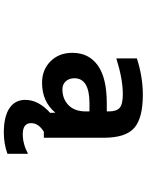

<svg xmlns="http://www.w3.org/2000/svg" viewBox="103 -678 793 1040"><g transform="rotate(90 500.0 -157.5)"><path d="M583 -245.1H539.1Q404.3 -245.1 403.3 -164.1Q403.3 -134.8 419.9 -116.7Q436.5 -98.6 462.9 -98.6Q515.6 -98.6 549.3 -131.8Q583 -165 583 -224.6ZM697.3 218.8Q611.3 218.8 565.9 188.5Q520.5 158.2 520.5 102.5Q520.5 31.2 590.8 -32.2L589.8 -60.5Q530.3 11.7 427.7 11.7Q357.4 11.7 311.5 -34.2Q265.6 -80.1 265.6 -152.3Q265.6 -241.2 333.5 -290Q401.4 -338.9 539.1 -338.9H583V-349.6Q583 -392.6 563 -409.2Q543 -425.8 489.3 -425.8Q408.2 -425.8 295.9 -390.6V-502Q396.5 -534.2 492.2 -534.2Q620.1 -534.2 672.9 -487.3Q725.6 -440.4 725.6 -323.2V2H693.4Q646.5 30.3 646.5 71.3Q646.5 116.2 707 116.2Q758.8 116.2 812.5 87.9V199.2Q758.8 218.8 697.3 218.8Z"/></g></svg>

Font: Gen Shin Gothic Monospace Bold
Style: Bold
Weight: 700
Designer: [Source Han Sans]
Ryoko NISHIZUKA  (kana & ideographs); Paul D. Hunt (Latin, Greek & Cyrillic); Wenlong ZHANG  (bopomofo
Version: Version 1.002.20150607